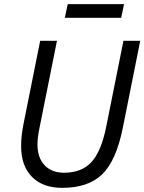

<svg xmlns="http://www.w3.org/2000/svg" viewBox="-20 -895 697 927"><path d="M293 -809 307 -875H579L565 -809ZM174 -698H255L169 -269Q161 -229 161 -197Q161 -133 195.5 -97Q230 -61 289 -61Q374 -61 421.5 -112.5Q469 -164 493 -284L576 -698H657L573 -278Q541 -119 473.5 -53.5Q406 12 280 12Q187 12 134.5 -41Q82 -94 82 -189Q82 -239 93 -294Z"/></svg>

Font: Aneliza
Style: Italic
Weight: 400
Italic angle: -11.31°
Designer: Mike Abbink, Paul van der Laan, Pieter van Rosmalen
Foundry: Bold Monday
Version: Version 3.0